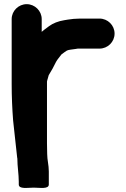

<svg xmlns="http://www.w3.org/2000/svg" viewBox="-20 -786 621 946"><path d="M72.5 109V123C72.5 147.2 117.1 138.5 146 138.5C175.5 138.5 220.5 147.2 220.5 123V59C220.5 26.7 212.5 2.1 212.5 -27.2C211.8 -44.9 211.5 -62 211.5 -80V-384C211.5 -388.2 217.9 -405.2 220 -415.5C235.3 -439.8 243.4 -455.8 256.1 -481.2C263.9 -495.2 272 -502.7 282.9 -517.9C293.2 -525 303.2 -533.6 309.6 -536.8C318.7 -541.4 334.8 -541.8 352.1 -544.7L363 -546.5H470C510.9 -546.5 544.5 -579.5 544.5 -620.5C544.5 -661.5 510.9 -694.5 470 -694.5H375C367.4 -694.5 361.1 -694.2 353.4 -693.5C346.6 -693.4 339.2 -692.9 330.1 -691.4L314.4 -689.4C308.2 -688.6 302.9 -687.1 296.4 -686.4C267.4 -681.9 240.6 -671.3 221.5 -657L197.3 -638.9C193 -635.4 190 -633 185.5 -629.1V-692C185.5 -732.4 151.8 -765.5 111.5 -765.5C71.2 -765.5 37.5 -732.4 37.5 -692V-372C37.5 -311.1 40.2 -248.8 44.6 -192.8C52.1 -130 57.2 -70.7 64.6 -9.5C64.7 -8.3 65.5 -6.3 65.5 -5C65.5 34.6 72.5 72.1 72.5 109Z"/></svg>

Font: Smoothie
Style: SeBd
Weight: 600
Foundry: Cannot Into Space Fonts
Version: Version 0.8